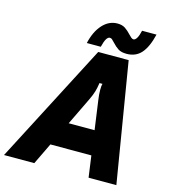

<svg xmlns="http://www.w3.org/2000/svg" viewBox="-192 -1072 1054 1182"><g transform="rotate(15 335.0 -481.5)"><path d="M137 0H-56L340 -763H534L660 0H483L464 -137H203ZM278 -292H443L417 -478Q412 -511 412 -541Q412 -569 416 -580H397Q393 -551 386 -526Q379 -501 362 -466ZM418 -844Q407 -856 401 -861Q395 -866 387 -866Q363 -866 347 -798H258Q275 -874 315.5 -918.5Q356 -963 410 -963Q440 -963 459.5 -950Q479 -937 498 -916Q506 -907 514 -900.5Q522 -894 529 -894Q540 -894 550 -910.5Q560 -927 567 -959H659Q639 -876 604 -836.5Q569 -797 511 -797Q477 -797 457.5 -809.5Q438 -822 418 -844Z"/></g></svg>

Font: Open Sauce Sans Black Italic
Style: Regular
Weight: 900
Italic angle: -10°
Designer: Alfredo Marco Pradil
Foundry: Creative Sauce Fz LLC
Version: Version 1.477